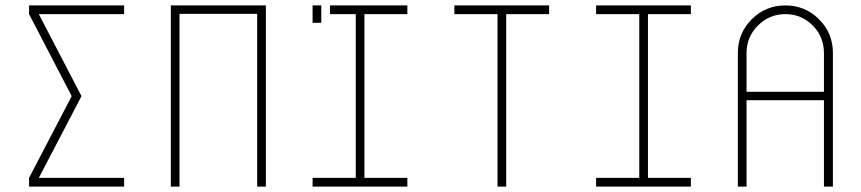

<svg xmlns="http://www.w3.org/2000/svg" viewBox="-20 -687 3172 707"><path d="M437 0H87V-32L244 -333L87 -635V-667H437V-635H123L280 -333L123 -32H437Z M959 0H927V-636H641V0H609V-667H959Z M1322 -635V-32H1480V0H1131V-32H1290V-635H1195V-667H1480V-635ZM1163 -667V-603H1131V-667Z M2002 -667V-635H1844V0H1812V-635H1653V-667Z M2366 -635V-32H2524V0H2175V-32H2334V-635H2175V-667H2524V-635Z M2996 -616Q3047 -565 3047 -492V0H3014V-318H2729V0H2697V-492Q2697 -565 2748 -616Q2799 -667 2872 -667Q2945 -667 2996 -616ZM3014 -492Q3014 -551 2973 -593Q2931 -635 2872 -635Q2813 -635 2771 -593Q2729 -551 2729 -492V-349H3014Z"/></svg>

Font: Zector
Style: Regular
Weight: 400
Designer: GGBot
Version: 0.72